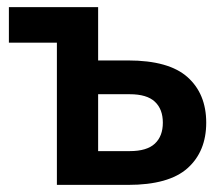

<svg xmlns="http://www.w3.org/2000/svg" viewBox="-20 -520 615 540"><path d="M5 -500H256V-350H340Q455 -350 507.5 -303Q560 -256 560 -175Q560 -94 507.5 -47Q455 0 340 0H140V-400H5ZM256 -255V-95H345Q393 -95 415.5 -116Q438 -137 438 -175Q438 -213 415.5 -234Q393 -255 345 -255Z"/></svg>

Font: Retni Sans
Style: Bold
Weight: 700
Designer: Vitaly Kuzmin
Foundry: ParaType Ltd.
Version: Version 1.00;March 2, 2019;FontCreator 11.5.0.2425 64-bit; t